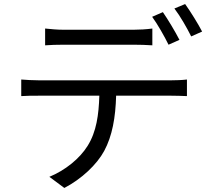

<svg xmlns="http://www.w3.org/2000/svg" viewBox="-20 -872 1040 949"><path d="M867 -675C846 -716 810 -776 785 -812L732 -789C759 -752 793 -692 813 -651ZM640 -651C669 -651 704 -650 733 -648V-731C704 -727 668 -725 640 -725H294C262 -725 232 -728 203 -731V-648C229 -650 262 -651 295 -651ZM172 -475C141 -475 112 -477 85 -479V-397C112 -399 141 -399 172 -399H471C468 -305 457 -221 413 -151C374 -88 302 -30 224 2L298 57C383 13 459 -59 495 -126C535 -200 551 -291 554 -399H826C850 -399 882 -398 904 -397V-479C880 -476 847 -475 826 -475ZM842 -830C871 -792 903 -736 925 -692L979 -716C960 -753 921 -816 895 -852Z"/></svg>

Font: Source Han Sans KR Regular
Style: Regular
Weight: 400
Designer: Ryoko NISHIZUKA (kana & ideographs); Paul D. Hunt (Latin, Greek & Cyrillic); Wenlong ZHANG (bopomofo); Sandoll Communica
Foundry: Adobe Systems Incorporated
Version: Version 1.004;PS 1.004;hotconv 1.0.82;makeotf.lib2.5.63406